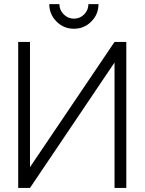

<svg xmlns="http://www.w3.org/2000/svg" viewBox="-20 -927 713 947"><path d="M69.8 0V-720.2H127.9V-102.5L544.9 -720.2H603V0H544.9V-618.7L127.9 0ZM223.1 -906.7H272.9Q272.9 -877.4 294.2 -856.2Q315.4 -835 344.7 -835Q374.5 -835 395.3 -856.2Q416 -877.4 416 -906.7H465.8Q465.8 -856.4 430.4 -820.8Q395 -785.2 344.7 -785.2Q294.4 -785.2 258.8 -820.8Q223.1 -856.4 223.1 -906.7Z"/></svg>

Font: Manrope Light
Style: Regular
Weight: 300
Designer: Mikhail Sharanda
Foundry: Mikhail Sharanda
Version: Version 4.505;FEAKit 1.0